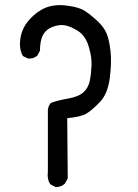

<svg xmlns="http://www.w3.org/2000/svg" viewBox="-20 -733 540 754"><path d="M197 1 178 -9Q164 -29 168 -58V-302Q170 -318 180 -329Q207 -339 247.5 -346Q288 -353 307.5 -370.5Q327 -388 332.5 -415.5Q338 -443 339.5 -476Q341 -509 328 -551.5Q315 -594 284.5 -612.5Q254 -631 233 -634Q212 -637 186.5 -627.5Q161 -618 149 -596Q137 -574 137 -534L127 -515Q111 -501 90 -503L70 -513Q54 -540 60 -581.5Q66 -623 95.5 -656Q125 -689 160 -703Q195 -717 242.5 -711Q290 -705 312.5 -690.5Q335 -676 361.5 -651.5Q388 -627 398.5 -602Q409 -577 414 -532.5Q419 -488 411 -426Q403 -364 372 -332Q341 -300 319.5 -287Q298 -274 244 -269L246 -32L234 -11Q218 3 197 1Z"/></svg>

Font: NaniFont Regular
Style: Regular
Weight: 400
Designer: Nanigashitei
Version: Version 1.036